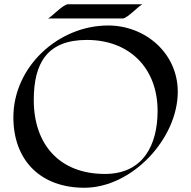

<svg xmlns="http://www.w3.org/2000/svg" viewBox="-20 -844 897 904"><path d="M817 -412C817 -593 665 -724 489 -724C255 -724 43 -530 43 -292C43 -87 173 40 377 40C602 40 817 -191 817 -412ZM722 -322C722 -160 653 -25 474 -25C260 -25 139 -164 139 -373C139 -547 202 -656 389 -656C590 -656 722 -523 722 -322ZM300 -824C277 -824 218 -759 205 -757H558C580 -757 639 -823 652 -824Z"/></svg>

Font: Fondamento
Style: Regular
Weight: 400
Designer: Astigmatic (AOETI)
Foundry: Astigmatic (AOETI)
Version: Version 1.001